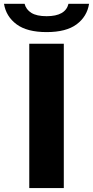

<svg xmlns="http://www.w3.org/2000/svg" viewBox="-72 -964 476 984"><path d="M78 0V-740H255V0ZM-51.5 -944.5H54Q61.5 -915 88.8 -898Q116 -881 167 -881Q263.5 -881 279 -944.5H384.5Q374 -879 320.5 -839.2Q267 -799.5 167 -799.5Q66.5 -799.5 12.8 -839.5Q-41 -879.5 -51.5 -944.5Z"/></svg>

Font: Encode Sans Expanded
Style: Bold
Weight: 700
Width: 7
Designer: Multiple Designers
Foundry: Impallari Type
Version: Version 2.000